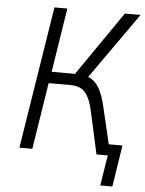

<svg xmlns="http://www.w3.org/2000/svg" viewBox="-58 -751 716 948"><g transform="rotate(5 300.0 -277.0)"><path d="M475 151 499 0H464L472 -55H567L535 151ZM61 0 173 -705H237L187 -387H321L291 -370L522 -705H600L358 -362L342 -384Q374 -380 395.5 -362Q417 -344 431 -314Q445 -284 455 -242L512 0H443L397 -209Q384 -271 359.5 -300.5Q335 -330 285 -330H177L125 0Z"/></g></svg>

Font: Nunito Sans 7pt Condensed Light
Style: Italic
Weight: 300
Width: 3
Italic angle: -9°
Designer: Vernon Adams
Foundry: Vernon Adams
Version: Version 3.101;gftools[0.9.27]